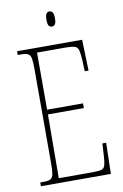

<svg xmlns="http://www.w3.org/2000/svg" viewBox="-97 -944 643 1000"><g transform="rotate(-10 224.5 -444.5)"><path d="M36 0V-20H53Q78 -20 90 -26Q102 -32 105.5 -51Q109 -70 109 -108V-606Q109 -645 105.5 -663.5Q102 -682 90 -688Q78 -694 53 -694H36V-714H380L385 -550H365L363 -600Q361 -641 356.5 -660Q352 -679 336.5 -684Q321 -689 287 -689H137V-387H327V-362H137L135 -25H314Q347 -25 361 -29.5Q375 -34 379.5 -49Q384 -64 386 -94L390 -164H410L406 0ZM237 -809Q227 -809 221 -817Q215 -825 215 -849Q215 -872 221 -880.5Q227 -889 237 -889Q247 -889 253.5 -880.5Q260 -872 260 -849Q260 -825 253.5 -817Q247 -809 237 -809Z"/></g></svg>

Font: Noto Serif Ethiopic ExtraCondensed Thin
Style: Regular
Weight: 100
Width: 2
Designer: Monotype Design Team
Foundry: Monotype Imaging Inc.
Version: Version 2.102; ttfautohint (v1.8.4.7-5d5b)